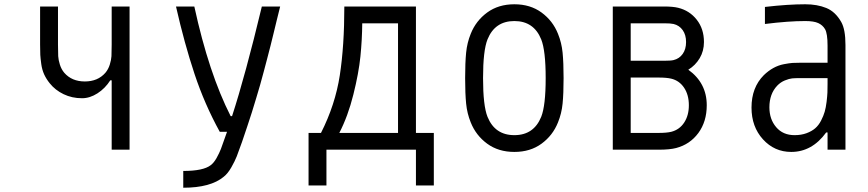

<svg xmlns="http://www.w3.org/2000/svg" viewBox="-20 -697 4040 894"><path d="M362 -239.6Q315.1 -239.6 276 -258.5Q237 -277.3 211.6 -309.2Q195.3 -329.4 185.5 -350.9Q175.8 -372.4 172.2 -398.4Q168.6 -424.5 167.6 -441.4Q166.7 -458.3 166.7 -488.9V-666.7H250V-488.9Q250 -453.1 251 -435.5Q252 -418 258.8 -396.2Q265.6 -374.3 279.3 -358.1Q314.5 -317.7 375 -317.7Q435.5 -317.7 470.7 -358.1Q484.4 -374.3 491.2 -396.2Q498 -418 499 -435.5Q500 -453.1 500 -488.9V-666.7H583.3V0H500V-322.9H493.5Q469.4 -285.2 433.9 -262.4Q398.4 -239.6 362 -239.6Z M1060.5 -156.2Q1122.4 -346.4 1199.2 -666.7H1284.5Q1281.2 -654.3 1269.2 -605.1Q1257.2 -556 1253.9 -542Q1250.7 -528 1239.6 -484Q1228.5 -440.1 1223.6 -422.2Q1218.8 -404.3 1208.3 -364.3Q1197.9 -324.2 1191.1 -301.4Q1184.2 -278.6 1173.2 -240.9Q1162.1 -203.1 1152.7 -173.8Q1143.2 -144.5 1131.2 -108.1Q1119.1 -71.6 1106.8 -35.8Q1091.1 8.5 1082.4 30.9Q1073.6 53.4 1057.3 82Q1041 110.7 1022.1 125.7Q960.9 177.1 833.3 177.1V99Q926.4 99 960.9 72.3Q975.9 61.2 988.6 38.4Q1001.3 15.6 1008.8 -3.9Q1016.3 -23.4 1037.1 -83.3H1003.3Q932.9 -210.9 885.7 -352.9Q838.5 -494.8 799.5 -666.7H884.8Q952.5 -355.5 1054 -156.2Z M1559.9 -78.1H1833.3V-588.5H1666.7Q1666 -511.7 1658.2 -434.2Q1650.4 -356.8 1625.3 -256.5Q1600.3 -156.2 1559.9 -78.1ZM1474.6 -78.1Q1541 -209 1562.2 -346.4Q1583.3 -483.7 1583.3 -666.7H1916.7V-78.1H2000V166.7H1916.7V0H1500V166.7H1416.7V-78.1Z M2578.1 -539.7Q2595.1 -498 2599.6 -451.8Q2604.2 -405.6 2604.2 -333.3Q2604.2 -261.1 2599.6 -214.8Q2595.1 -168.6 2578.1 -127Q2554 -66.4 2501.6 -28Q2449.2 10.4 2375 10.4Q2300.8 10.4 2248.4 -28Q2196 -66.4 2171.9 -127Q2154.9 -168.6 2150.4 -214.8Q2145.8 -261.1 2145.8 -333.3Q2145.8 -405.6 2150.4 -451.8Q2154.9 -498 2171.9 -539.7Q2196 -600.3 2248.4 -638.7Q2300.8 -677.1 2375 -677.1Q2449.2 -677.1 2501.6 -638.7Q2554 -600.3 2578.1 -539.7ZM2250 -513.7Q2229.2 -461.6 2229.2 -333.3Q2229.2 -205.1 2250 -153Q2284.5 -67.7 2375 -67.7Q2465.5 -67.7 2500 -153Q2520.8 -205.1 2520.8 -333.3Q2520.8 -461.6 2500 -513.7Q2465.5 -599 2375 -599Q2284.5 -599 2250 -513.7Z M2916.7 -414.1H3072.9Q3104.2 -414.1 3116.5 -417.3Q3143.2 -423.8 3158.9 -446Q3174.5 -468.1 3174.5 -501.3Q3174.5 -534.5 3158.9 -556.6Q3143.2 -578.8 3116.5 -585.3Q3102.9 -588.5 3072.9 -588.5H2916.7ZM2916.7 -78.1H3046.9Q3084 -78.1 3105.5 -83.3Q3143.9 -93.1 3165.7 -126.3Q3187.5 -159.5 3187.5 -207Q3187.5 -255.2 3165.4 -288.4Q3143.2 -321.6 3105.5 -330.7Q3084 -335.9 3046.9 -335.9H2916.7ZM2833.3 0V-666.7H3072.9Q3113.3 -666.7 3137.4 -660.8Q3190.8 -647.8 3224.3 -605.1Q3257.8 -562.5 3257.8 -501.3Q3257.8 -459.6 3238 -426.1Q3218.1 -392.6 3184.9 -372.4Q3270.8 -310.5 3270.8 -207Q3270.8 -130.9 3231.8 -77.8Q3192.7 -24.7 3128.3 -7.8Q3099 0 3046.9 0Z M3833.3 -333.3H3705.7Q3681.6 -333.3 3668.3 -332Q3654.9 -330.7 3634.8 -322.6Q3614.6 -314.5 3599 -298.2Q3562.5 -259.8 3562.5 -197.3Q3562.5 -141.9 3594.1 -104.8Q3625.7 -67.7 3679.7 -67.7Q3710.9 -67.7 3735.4 -76.8Q3759.8 -85.9 3775.7 -99.6Q3791.7 -113.3 3803.1 -135.4Q3814.5 -157.6 3820 -176.8Q3825.5 -196 3828.8 -222.7Q3832 -249.3 3832.7 -266.3Q3833.3 -283.2 3833.3 -306.6ZM3729.2 -677.1Q3785.2 -677.1 3827.5 -659.8Q3869.8 -642.6 3897.1 -594.4Q3916.7 -559.9 3916.7 -487.6V0H3833.3V-80.1H3826.8Q3761.1 10.4 3664.1 10.4Q3585.9 10.4 3532.6 -48.2Q3479.2 -106.8 3479.2 -196Q3479.2 -289.7 3536.5 -347Q3557.3 -367.2 3580.7 -380.2Q3604.2 -393.2 3629.9 -398.1Q3655.6 -403 3670.2 -404Q3684.9 -404.9 3707 -404.9H3833.3V-484.4Q3833.3 -541 3821.6 -561.2Q3810.5 -580.1 3790 -589.5Q3769.5 -599 3729.2 -599Q3651 -599 3541.7 -585.3V-664.7Q3649.1 -677.1 3729.2 -677.1Z"/></svg>

Font: Monoid
Style: Regular
Weight: 400
Width: 4
Monospace: yes
Designer: Andreas Larsen (@larsenwork)
Version: Version 0.61